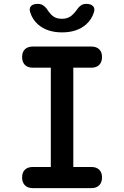

<svg xmlns="http://www.w3.org/2000/svg" viewBox="-20 -970 640 990"><path d="M358 -109H451Q477 -109 491.5 -95Q506 -81 506 -55Q506 -29 491.5 -14.5Q477 0 451 0H149Q123 0 108.5 -14.5Q94 -29 94 -55Q94 -81 108.5 -95Q123 -109 149 -109H242V-621H149Q123 -621 108.5 -635.5Q94 -650 94 -676Q94 -702 108.5 -716Q123 -730 149 -730H451Q477 -730 491.5 -716Q506 -702 506 -676Q506 -650 491.5 -635.5Q477 -621 451 -621H358ZM136 -906Q129 -926 139.5 -938Q150 -950 174 -950Q184 -950 192 -947.5Q200 -945 205 -940Q217 -932 224.5 -919.5Q232 -907 243 -896Q264 -873 299 -873Q334 -873 356 -896Q367 -906 375 -918Q383 -930 392 -938Q399 -944 406.5 -947Q414 -950 425 -950Q449 -950 460 -938Q471 -926 464 -906Q453 -870 424 -844Q377 -803 300 -803Q223 -803 176 -844Q147 -870 136 -906Z"/></svg>

Font: Maple Mono NL SemiBold
Style: Regular
Weight: 600
Monospace: yes
Designer: subframe7536
Version: Version 7.000